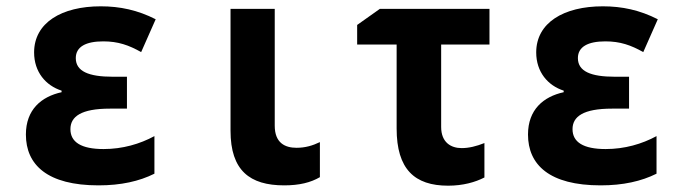

<svg xmlns="http://www.w3.org/2000/svg" viewBox="-20 -577 2160 608"><path d="M292 10C363 10 421 -3 469 -27V-146C423 -121 368 -105 308 -105C237 -105 203 -127 203 -168C203 -208 237 -233 328 -233H382V-334H337C261 -334 220 -351 220 -393C220 -429 252 -446 307 -446C354 -446 388 -434 427 -412L473 -516C416 -545 360 -557 299 -557C175 -557 88 -505 88 -411C88 -349 125 -306 175 -290V-285C111 -271 62 -230 62 -151C62 -55 130 10 292 10Z M880 10C928 10 964 1 993 -16V-127C970 -116 947 -109 919 -109C883 -109 850 -124 850 -179V-549H710V-163C710 -37 771 10 880 10Z M1399 11C1446 11 1485 0 1514 -15V-124C1489 -114 1465 -108 1442 -108C1408 -108 1377 -126 1377 -175V-436H1530V-549H1183L1111 -498V-436H1236V-170C1236 -41 1293 11 1399 11Z M1882 10C1953 10 2011 -3 2059 -27V-146C2013 -121 1958 -105 1898 -105C1827 -105 1793 -127 1793 -168C1793 -208 1827 -233 1918 -233H1972V-334H1927C1851 -334 1810 -351 1810 -393C1810 -429 1842 -446 1897 -446C1944 -446 1978 -434 2017 -412L2063 -516C2006 -545 1950 -557 1889 -557C1765 -557 1678 -505 1678 -411C1678 -349 1715 -306 1765 -290V-285C1701 -271 1652 -230 1652 -151C1652 -55 1720 10 1882 10Z"/></svg>

Font: Noto Sans Mono Condensed ExtraBold
Style: Regular
Weight: 800
Width: 3
Designer: Monotype Design Team
Foundry: Monotype Imaging Inc.
Version: Version 2.014